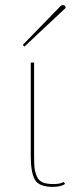

<svg xmlns="http://www.w3.org/2000/svg" viewBox="-20 -714 281 749"><path d="M100 -107V-470H113V-110Q113 -77 114.5 -60.5Q116 -44 123.5 -26.5Q131 -9 146.5 -2.5Q162 4 188.5 4Q215 4 228 -4L234 3Q219 15 186 15Q132 15 116 -13Q100 -41 100 -107ZM225 -694Q236 -694 236 -683L75 -532L69 -539L216 -690Q220 -694 225 -694Z"/></svg>

Font: Almendra Display
Style: Regular
Weight: 400
Designer: Ana Sanfelippo
Foundry: Ana Sanfelippo
Version: Version 1.004